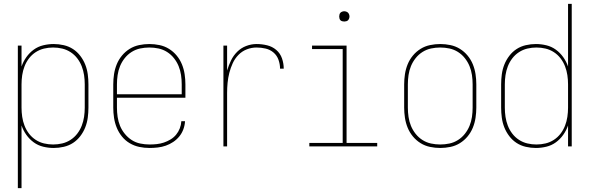

<svg xmlns="http://www.w3.org/2000/svg" viewBox="-20 -755 3040 990"><path d="M72 215V-520H91V-412Q100 -438 116 -460.5Q132 -483 154 -499Q176 -515 203 -521.5Q230 -528 257 -528Q283 -528 309 -522Q335 -516 356.5 -502Q378 -488 394 -467Q410 -446 419.5 -422Q429 -398 432.5 -372Q436 -346 436 -320V-200Q436 -174 432.5 -148Q429 -122 419.5 -98Q410 -74 394 -53Q378 -32 356.5 -18Q335 -4 309 2Q283 8 257 8Q230 8 203 1.5Q176 -5 154 -21Q132 -37 116 -59.5Q100 -82 91 -108V215ZM254 -10Q278 -10 301 -15.5Q324 -21 344 -34Q364 -47 378.5 -66Q393 -85 401.5 -107Q410 -129 413.5 -152.5Q417 -176 417 -200V-320Q417 -344 413.5 -367.5Q410 -391 401.5 -413Q393 -435 378.5 -454Q364 -473 344 -486Q324 -499 301 -504.5Q278 -510 254 -510Q230 -510 207 -504.5Q184 -499 164 -486Q144 -473 129.5 -454Q115 -435 106.5 -413Q98 -391 94.5 -367.5Q91 -344 91 -320V-200Q91 -176 94.5 -152.5Q98 -129 106.5 -107Q115 -85 129.5 -66Q144 -47 164 -34Q184 -21 207 -15.5Q230 -10 254 -10Z M751 8Q724 8 698 2.5Q672 -3 649 -16.5Q626 -30 609 -51Q592 -72 582 -96.5Q572 -121 568 -147.5Q564 -174 564 -200V-320Q564 -346 568 -372.5Q572 -399 582 -423.5Q592 -448 609 -468.5Q626 -489 648.5 -503Q671 -517 697.5 -522.5Q724 -528 750 -528Q776 -528 802.5 -522.5Q829 -517 851.5 -503Q874 -489 891 -468.5Q908 -448 918 -423.5Q928 -399 932 -372.5Q936 -346 936 -320V-251H583V-200Q583 -176 586.5 -152Q590 -128 599 -106Q608 -84 623.5 -65Q639 -46 659 -33Q679 -20 703 -15Q727 -10 751 -10Q770 -10 788.5 -12Q807 -14 825 -20Q843 -26 859.5 -36Q876 -46 888 -60.5Q900 -75 907 -93Q914 -111 915 -130H934Q933 -109 925.5 -88.5Q918 -68 904.5 -51.5Q891 -35 873 -23Q855 -11 835 -4Q815 3 793.5 5.5Q772 8 751 8ZM583 -269H917V-320Q917 -344 913.5 -368Q910 -392 901 -414Q892 -436 877 -455Q862 -474 841.5 -487Q821 -500 797.5 -505Q774 -510 750 -510Q726 -510 702.5 -505Q679 -500 658.5 -487Q638 -474 623 -455Q608 -436 599 -414Q590 -392 586.5 -368Q583 -344 583 -320Z M1132 0V-520H1151V-391Q1159 -418 1171 -443Q1183 -468 1203 -488Q1223 -508 1249.5 -518Q1276 -528 1303 -528Q1330 -528 1357 -521.5Q1384 -515 1404.5 -497.5Q1425 -480 1434 -454Q1443 -428 1443 -401H1424Q1424 -424 1416 -446.5Q1408 -469 1390.5 -484Q1373 -499 1350 -504.5Q1327 -510 1303 -510Q1277 -510 1252.5 -500.5Q1228 -491 1209.5 -472Q1191 -453 1180 -429Q1169 -405 1162.5 -379.5Q1156 -354 1153.5 -328Q1151 -302 1151 -276V0Z M1575 0V-18H1747V-502H1589V-520H1767V-18H1925V0ZM1755 -644Q1750 -644 1744.5 -645.5Q1739 -647 1735.5 -650.5Q1732 -654 1730.5 -659.5Q1729 -665 1729 -670Q1729 -675 1730.5 -680.5Q1732 -686 1735.5 -689.5Q1739 -693 1744.5 -695Q1750 -697 1755 -697Q1760 -697 1765.5 -695Q1771 -693 1774.5 -689.5Q1778 -686 1780 -680.5Q1782 -675 1782 -670Q1782 -665 1780 -659.5Q1778 -654 1774.5 -650.5Q1771 -647 1765.5 -645.5Q1760 -644 1755 -644Z M2250 8Q2224 8 2197.5 2.5Q2171 -3 2148.5 -17Q2126 -31 2109 -51.5Q2092 -72 2082 -96.5Q2072 -121 2068 -147.5Q2064 -174 2064 -200V-320Q2064 -346 2068 -372.5Q2072 -399 2082 -423.5Q2092 -448 2109 -468.5Q2126 -489 2148.5 -503Q2171 -517 2197.5 -522.5Q2224 -528 2250 -528Q2276 -528 2302.5 -522.5Q2329 -517 2351.5 -503Q2374 -489 2391 -468.5Q2408 -448 2418 -423.5Q2428 -399 2432 -372.5Q2436 -346 2436 -320V-200Q2436 -174 2432 -147.5Q2428 -121 2418 -96.5Q2408 -72 2391 -51.5Q2374 -31 2351.5 -17Q2329 -3 2302.5 2.5Q2276 8 2250 8ZM2250 -10Q2274 -10 2297.5 -15Q2321 -20 2341.5 -33Q2362 -46 2377 -65Q2392 -84 2401 -106Q2410 -128 2413.5 -152Q2417 -176 2417 -200V-320Q2417 -344 2413.5 -368Q2410 -392 2401 -414Q2392 -436 2377 -455Q2362 -474 2341.5 -487Q2321 -500 2297.5 -505Q2274 -510 2250 -510Q2226 -510 2202.5 -505Q2179 -500 2158.5 -487Q2138 -474 2123 -455Q2108 -436 2099 -414Q2090 -392 2086.5 -368Q2083 -344 2083 -320V-200Q2083 -176 2086.5 -152Q2090 -128 2099 -106Q2108 -84 2123 -65Q2138 -46 2158.5 -33Q2179 -20 2202.5 -15Q2226 -10 2250 -10Z M2743 8Q2717 8 2691 2Q2665 -4 2643.5 -18Q2622 -32 2606 -53Q2590 -74 2580.5 -98Q2571 -122 2567.5 -148Q2564 -174 2564 -200V-320Q2564 -346 2567.5 -372Q2571 -398 2580.5 -422Q2590 -446 2606 -467Q2622 -488 2643.5 -502Q2665 -516 2691 -522Q2717 -528 2743 -528Q2770 -528 2797 -521.5Q2824 -515 2846 -499Q2868 -483 2884 -460.5Q2900 -438 2909 -412V-735H2928V0H2909V-108Q2900 -82 2884 -59.5Q2868 -37 2846 -21Q2824 -5 2797 1.5Q2770 8 2743 8ZM2746 -10Q2770 -10 2793 -15.5Q2816 -21 2836 -34Q2856 -47 2870.5 -66Q2885 -85 2893.5 -107Q2902 -129 2905.5 -152.5Q2909 -176 2909 -200V-320Q2909 -344 2905.5 -367.5Q2902 -391 2893.5 -413Q2885 -435 2870.5 -454Q2856 -473 2836 -486Q2816 -499 2793 -504.5Q2770 -510 2746 -510Q2722 -510 2699 -504.5Q2676 -499 2656 -486Q2636 -473 2621.5 -454Q2607 -435 2598.5 -413Q2590 -391 2586.5 -367.5Q2583 -344 2583 -320V-200Q2583 -176 2586.5 -152.5Q2590 -129 2598.5 -107Q2607 -85 2621.5 -66Q2636 -47 2656 -34Q2676 -21 2699 -15.5Q2722 -10 2746 -10Z"/></svg>

Font: Iosevka Thin
Style: Regular
Weight: 100
Monospace: yes
Designer: Belleve Invis
Foundry: Belleve Invis
Version: Version 32.5.0; ttfautohint (v1.8.4)